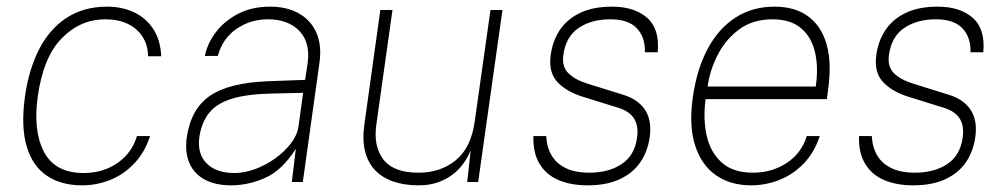

<svg xmlns="http://www.w3.org/2000/svg" viewBox="-20 -547 3020 577"><path d="M226.5 10Q164 10 121 -18.8Q78 -47.5 60.2 -106.8Q42.5 -166 55 -257Q66.5 -338 97.5 -398.8Q128.5 -459.5 179.8 -493.2Q231 -527 302 -527Q345.5 -527 381.2 -510.8Q417 -494.5 439.5 -461.5Q462 -428.5 464.5 -378H425Q424.5 -412 408.2 -437Q392 -462 363.5 -475.5Q335 -489 297 -489Q221.5 -489 165.8 -432.2Q110 -375.5 93.5 -257Q79 -154 112.2 -90.5Q145.5 -27 232 -27Q270 -27 302.5 -40.5Q335 -54 358.2 -79Q381.5 -104 391.5 -138H431Q414.5 -88 382.8 -55Q351 -22 310.5 -6Q270 10 226.5 10Z M674.5 10Q627.5 10 595.5 -7.2Q563.5 -24.5 549.5 -56.2Q535.5 -88 541 -132Q553 -219 610.5 -258.8Q668 -298.5 787 -303L897 -307L904.5 -357Q913 -419.5 879.5 -454.2Q846 -489 785 -489Q733.5 -489 691.5 -460.8Q649.5 -432.5 634.5 -379H595.5Q603 -415.5 628.2 -449.5Q653.5 -483.5 695 -505.2Q736.5 -527 792 -527Q842.5 -527 878.5 -506.5Q914.5 -486 931 -448.2Q947.5 -410.5 940 -358L890 0H857L869 -100Q828.5 -35.5 777.5 -12.8Q726.5 10 674.5 10ZM685 -27Q714.5 -27 746.5 -38.8Q778.5 -50.5 806.8 -70.8Q835 -91 854.2 -116Q873.5 -141 877 -167L891 -268L799.5 -266Q723.5 -264.5 677.5 -250.5Q631.5 -236.5 608.8 -208.2Q586 -180 579 -135Q572.5 -84 601.5 -55.5Q630.5 -27 685 -27Z M1234.5 10Q1193 9.5 1160.5 -2Q1128 -13.5 1106.8 -36Q1085.5 -58.5 1077 -92.8Q1068.5 -127 1075 -173L1123 -517H1159.5L1111 -173Q1101.5 -108 1132 -68Q1162.5 -28 1237.5 -28Q1304 -28 1349.8 -65.5Q1395.5 -103 1406.5 -181L1454 -517H1490L1417 0H1384L1394.5 -95Q1381.5 -63 1359 -39.2Q1336.5 -15.5 1305.2 -2.5Q1274 10.5 1234.5 10Z M1745.5 10Q1695.5 10 1658.2 -6Q1621 -22 1601.2 -55Q1581.5 -88 1583 -138H1621.5Q1623 -105 1637.5 -80.2Q1652 -55.5 1680.2 -41.8Q1708.5 -28 1751 -28Q1809 -28 1848 -53.8Q1887 -79.5 1894.5 -133Q1899.5 -169 1885.5 -190.8Q1871.5 -212.5 1840 -222.5L1730.5 -256.5Q1680.5 -272.5 1654.2 -301.5Q1628 -330.5 1635 -382Q1641 -425.5 1663.2 -458Q1685.5 -490.5 1724.5 -508.8Q1763.5 -527 1819 -527Q1886.5 -527 1924.8 -493.5Q1963 -460 1956.5 -390H1918Q1919.5 -434.5 1894 -461.8Q1868.5 -489 1814 -489Q1757.5 -489 1719 -463Q1680.5 -437 1673 -382Q1668 -347 1687.8 -327.2Q1707.5 -307.5 1746 -295.5L1855 -261.5Q1880 -253.5 1896.5 -240.5Q1913 -227.5 1922 -211Q1931 -194.5 1933.2 -175Q1935.5 -155.5 1932.5 -135Q1926.5 -91.5 1904 -59Q1881.5 -26.5 1842 -8.2Q1802.5 10 1745.5 10Z M2237.5 10Q2174.5 10 2131 -20.8Q2087.5 -51.5 2068.8 -110.5Q2050 -169.5 2062 -254Q2074 -339.5 2107 -400.8Q2140 -462 2190.8 -494.5Q2241.5 -527 2307.5 -527Q2369.5 -527 2409.2 -497.5Q2449 -468 2464.5 -412.2Q2480 -356.5 2468.5 -277L2465 -249H2100.5Q2092.5 -190.5 2103.5 -140.2Q2114.5 -90 2148.5 -59Q2182.5 -28 2243 -28Q2300 -28 2344.5 -57.5Q2389 -87 2404.5 -138H2443.5Q2427 -88 2394.8 -55Q2362.5 -22 2321.5 -6Q2280.5 10 2237.5 10ZM2106.5 -287H2431.5Q2440 -344.5 2429.2 -390.2Q2418.5 -436 2387 -462.5Q2355.5 -489 2301.5 -489Q2242.5 -489 2201.5 -458.8Q2160.5 -428.5 2136.8 -382Q2113 -335.5 2106.5 -287Z M2724 10Q2674 10 2636.8 -6Q2599.5 -22 2579.8 -55Q2560 -88 2561.5 -138H2600Q2601.5 -105 2616 -80.2Q2630.5 -55.5 2658.8 -41.8Q2687 -28 2729.5 -28Q2787.5 -28 2826.5 -53.8Q2865.5 -79.5 2873 -133Q2878 -169 2864 -190.8Q2850 -212.5 2818.5 -222.5L2709 -256.5Q2659 -272.5 2632.8 -301.5Q2606.5 -330.5 2613.5 -382Q2619.5 -425.5 2641.8 -458Q2664 -490.5 2703 -508.8Q2742 -527 2797.5 -527Q2865 -527 2903.2 -493.5Q2941.5 -460 2935 -390H2896.5Q2898 -434.5 2872.5 -461.8Q2847 -489 2792.5 -489Q2736 -489 2697.5 -463Q2659 -437 2651.5 -382Q2646.5 -347 2666.2 -327.2Q2686 -307.5 2724.5 -295.5L2833.5 -261.5Q2858.5 -253.5 2875 -240.5Q2891.5 -227.5 2900.5 -211Q2909.5 -194.5 2911.8 -175Q2914 -155.5 2911 -135Q2905 -91.5 2882.5 -59Q2860 -26.5 2820.5 -8.2Q2781 10 2724 10Z"/></svg>

Font: Public Sans Thin Thin
Style: Italic
Weight: 250
Italic angle: -8°
Version: Version 2.001